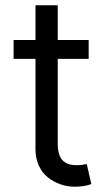

<svg xmlns="http://www.w3.org/2000/svg" viewBox="-20 -696 404 723"><path d="M313.9 -545.5H197.4V-676.1H113.6V-545.5H31.2V-474.4H113.6V-133.5Q113.6 -99.1 126.6 -71.6Q139.6 -44 161 -27.3Q182.5 -10.7 208.3 -1.8Q234 7.1 261.4 7.1Q297.2 7.1 323.9 -2.8L306.8 -78.1Q285.5 -73.9 269.9 -73.9Q254.3 -73.9 242.7 -76.9Q231.2 -79.9 220.2 -88.2Q209.2 -96.6 203.3 -113.6Q197.4 -130.7 197.4 -156.2V-474.4H313.9Z"/></svg>

Font: Inter-Regular
Style: Regular
Weight: 500
Designer: Rasmus Andersson
Foundry: rsms
Version: ""